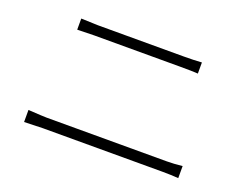

<svg xmlns="http://www.w3.org/2000/svg" viewBox="-91 -814 1182 920"><g transform="rotate(20 500.0 -354.0)"><path d="M95.7 -74.2V-135.7Q173.8 -130.9 189.5 -130.9H802.7Q837.9 -130.9 881.8 -135.7V-74.2Q841.8 -77.1 802.7 -77.1H189.5ZM183.6 -577.1V-633.8Q268.6 -630.9 269.5 -630.9H707Q757.8 -630.9 798.8 -633.8V-577.1Q771.5 -579.1 707 -579.1H269.5Q240.2 -579.1 183.6 -577.1Z"/></g></svg>

Font: GenEi Gothic M Light
Style: Regular
Weight: 300
Designer: o_tamon (Modified); [Source Han Sans]
Ryoko NISHIZUKA  (kana & ideographs); Paul D. Hunt (Latin, Greek & Cyrillic); Wenl
Version: Version 1.1a;Original Version 1.004